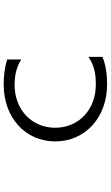

<svg xmlns="http://www.w3.org/2000/svg" viewBox="200 -754 600 1040"><g transform="rotate(-90 500.0 -234.0)"><path d="M712 -55C659 -19 609 -15 561 -15C426 -15 328 -108 328 -235C328 -362 426 -455 561 -455C600 -455 650 -449 698 -419V-495C651 -510 604 -514 562 -514C383 -514 254 -397 254 -235C254 -73 383 46 562 46C612 46 663 41 712 21Z"/></g></svg>

Font: LINE Seed JP App_OTF Regular
Style: Regular
Weight: 400
Designer: LY Corporation & Fontrix & Fontworks
Version: Version 1.002